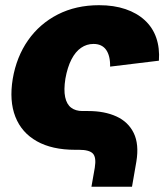

<svg xmlns="http://www.w3.org/2000/svg" viewBox="-20 -568 638 728"><path d="M326.7 140.1 339.4 67.9Q345.7 28.8 332.3 14.4Q318.8 0 279.8 0H265.1Q177.2 0 119.6 -32.5Q62 -64.9 38.3 -125.2Q14.6 -185.5 28.3 -269Q42.5 -352.5 86.4 -415.3Q130.4 -478 199.2 -513.2Q268.1 -548.3 355.5 -548.3Q412.1 -548.3 455.8 -533.4Q499.5 -518.6 529.3 -491Q559.1 -463.4 572.5 -424.6Q585.9 -385.7 582.5 -337.9L397.5 -315.4Q397.9 -336.4 394 -352.3Q390.1 -368.2 382.3 -379.2Q374.5 -390.1 362.5 -395.8Q350.6 -401.4 334.5 -401.4Q308.6 -401.4 287.4 -386.7Q266.1 -372.1 251 -342.8Q235.8 -313.5 228 -270Q221.2 -227.1 227.1 -199.7Q232.9 -172.4 249.8 -159.7Q266.6 -147 292.5 -147H314.5Q376.5 -147 421.4 -126.5Q466.3 -106 487.1 -63.5Q507.8 -21 497.1 44.4L480.5 140.1Z"/></svg>

Font: Inter 17pt Black
Style: Italic
Weight: 900
Italic angle: -9.3988°
Version: Version 4.001;git-66647c0bb